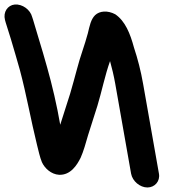

<svg xmlns="http://www.w3.org/2000/svg" viewBox="-86 -735 766 848"><path d="M493 32 423 -365C417 -399 408 -437 400 -465C378 -404 363 -329 344 -267L330 -223C321 -195 312 -167 303 -138C293 -103 283 -67 270 -38C254 -6 226 39 175 37C140 35 111 8 99 -19C90 -41 84 -69 77 -97C51 -202 30 -321 2 -425L-16 -488C-31 -540 -45 -587 -61 -636L-64 -647C-73 -682 -52 -712 -21 -715C13 -718 48 -692 56 -660L60 -648C74 -599 89 -553 104 -501L122 -438C144 -361 166 -266 180 -184L224 -322C234 -356 244 -393 254 -430C268 -485 288 -535 302 -588C310 -621 315 -649 334 -668C354 -687 389 -690 423 -672C467 -642 489 -587 506 -524C522 -476 536 -422 546 -365L616 32C622 65 598 93 565 93C532 93 499 65 493 32Z"/></svg>

Font: Blanket
Style: ReversedObl
Weight: 700
Foundry: Cannot Into Space Fonts
Version: Version 0.9